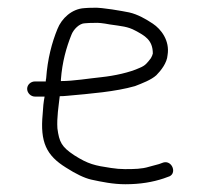

<svg xmlns="http://www.w3.org/2000/svg" viewBox="-20 -492 516 495"><path d="M137 -283V-287C140.5 -332.9 151.1 -369.7 164 -402C169.3 -416.2 184.9 -432 199 -432C205.7 -432.7 214 -433 224 -433C232.7 -433.7 245.7 -432.3 263 -429C293.3 -424.5 309.2 -423.8 329 -413C352.5 -400.3 374 -389.4 374 -354C373.3 -350.7 371.7 -346.7 369 -342C359.7 -330 355.2 -323.1 340 -317C314.5 -305.2 275.3 -296.6 241 -293C210.1 -289.9 169.9 -283 137 -283ZM70 -243H95C92.3 -229.3 90.9 -215.5 90 -198C83.1 -125.6 99.5 -91.3 150 -60C176 -43.3 197.7 -33 215 -29C242 -23.1 271.8 -17 303 -17C341.9 -17 373.8 -22.6 402 -32L413 -36C438 -42.2 424.7 -79.8 401 -73L390 -69C382.7 -67 374 -64.7 364 -62C345.6 -56.3 326.2 -56 302 -56C290.7 -56 278.7 -57 266 -59C224.6 -65.2 207.7 -68.6 171 -92C138.7 -113.5 132.7 -125.7 128 -161C126.2 -189.2 131.2 -218.8 134 -244C140 -244 146.3 -244.3 153 -245C213.3 -250.5 277.7 -255.6 328 -270C346.6 -277.2 369.8 -286 383 -298C394.8 -309.8 410.7 -329.9 412 -350C418.2 -387.1 395.4 -416.8 374 -431C357.4 -442 335.5 -455 313 -460C296.1 -463.4 242.6 -473.2 222 -472C212 -472 203.7 -471.7 197 -471C165.2 -469 139 -444.9 128 -417C113.7 -382 102.6 -340.3 99 -290C98.3 -287.3 98 -284.7 98 -282H70C59.4 -282 50 -273.6 50 -263C50 -252.4 59.4 -243 70 -243Z"/></svg>

Font: Just Breathe
Style: Regular
Weight: 400
Foundry: Cannot Into Space Fonts
Version: Version 0.72